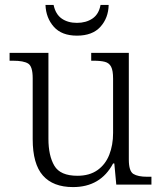

<svg xmlns="http://www.w3.org/2000/svg" viewBox="-20 -751 658 781"><path d="M277 10Q196 10 154.5 -37Q113 -84 113 -185V-433Q113 -481 94.5 -492.5Q76 -504 33 -504H19V-536H177V-186Q177 -118 201 -77Q225 -36 295 -36Q344 -36 376.5 -59Q409 -82 424.5 -121.5Q440 -161 440 -210V-431Q440 -464 432 -479.5Q424 -495 406.5 -499.5Q389 -504 361 -504H351V-536H504V-102Q504 -55 522.5 -43.5Q541 -32 579 -32H596V0H453L445 -86H440Q389 10 277 10ZM293 -606Q231 -606 199 -642Q167 -678 165 -731H198Q206 -693 231 -675.5Q256 -658 293 -658Q330 -658 356 -675.5Q382 -693 389 -731H422Q421 -678 388.5 -642Q356 -606 293 -606Z"/></svg>

Font: Noto Serif Myanmar Light
Style: Regular
Weight: 300
Designer: Ben Mitchell and the Monotype Design Team
Foundry: Monotype Imaging Inc.
Version: Version 2.106; ttfautohint (v1.8.4.7-5d5b)